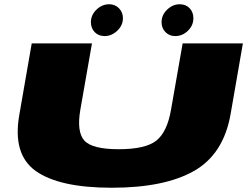

<svg xmlns="http://www.w3.org/2000/svg" viewBox="-20 -879 1177 902"><path d="M505 3Q752 3 890.8 -75.5Q1029.5 -154 1063 -341L1121 -675H838L783.5 -364Q765.5 -259 714.5 -218.5Q663.5 -178 537.5 -178Q412.5 -178 376 -219Q339.5 -260 357.5 -364L412 -675H129L71 -341Q37.5 -154 148.2 -75.5Q259 3 505 3ZM472 -709.5Q504 -709.5 530.8 -734.5Q557.5 -759.5 557.5 -793.5Q557.5 -821.5 539 -840.2Q520.5 -859 493 -859Q459.5 -859 433.2 -833.8Q407 -808.5 407 -774.5Q407 -747 424.8 -728.2Q442.5 -709.5 472 -709.5ZM803 -709.5Q837 -709.5 862.8 -734.5Q888.5 -759.5 888.5 -793.5Q888.5 -821.5 871 -840.2Q853.5 -859 824 -859Q791.5 -859 765.2 -833.8Q739 -808.5 739 -774.5Q739 -747 757.2 -728.2Q775.5 -709.5 803 -709.5Z"/></svg>

Font: Anybody ExtraExpanded Black
Style: Italic
Weight: 900
Width: 8
Italic angle: -10°
Version: Version 1.113;gftools[0.9.25]